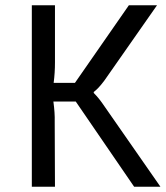

<svg xmlns="http://www.w3.org/2000/svg" viewBox="-20 -710 633 730"><path d="M337 -356Q357 -336 377 -306L590 0H490L268 -324H183Q189 -279 188 -249L189 0H101V-690H189V-473Q189 -433 184 -395H265L470 -690H577L377 -404Q354 -373 336 -360Z"/></svg>

Font: Taylor Sans
Style: Regular
Weight: 400
Italic angle: -8°
Designer: Natanael Gama
Version: Version 1.001 September 8, 2015